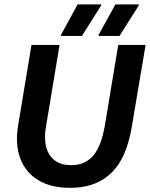

<svg xmlns="http://www.w3.org/2000/svg" viewBox="-20 -858 694 889"><path d="M305 11.7Q215.8 11.7 157.1 -23.8Q98.3 -59.2 73.8 -124.6Q49.2 -190 64.2 -279.2L125.8 -650H255.8L191.7 -264.2Q186.7 -231.7 189.6 -201.2Q192.5 -170.8 206.2 -146.2Q220 -121.7 245.4 -107.5Q270.8 -93.3 309.2 -93.3Q345.8 -93.3 372.5 -106.7Q399.2 -120 417.1 -144.2Q435 -168.3 446.2 -200.4Q457.5 -232.5 464.2 -269.2L527.5 -650H654.2L589.2 -265Q580.8 -218.3 566.7 -176.2Q552.5 -134.2 530 -99.6Q507.5 -65 475.8 -40.4Q444.2 -15.8 402.1 -2.1Q360 11.7 305 11.7ZM262.5 -691.7V-696.7L339.2 -837.5H448.3V-832.5L359.2 -691.7ZM436.7 -691.7V-696.7L514.2 -837.5H622.5V-832.5L533.3 -691.7Z"/></svg>

Font: Familjen Grotesk SemiBold
Style: Italic
Weight: 600
Italic angle: -9.46201°
Designer: Anders Wikstroem, Jonas Baeckman, Matilda Gysing, Kristian Moeller
Foundry: Familjen STHLM AB
Version: Version 2.002